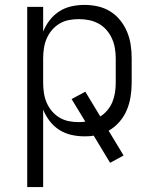

<svg xmlns="http://www.w3.org/2000/svg" viewBox="-20 -548 640 783"><path d="M91 215V-520H156V-419Q166 -444 182.5 -465.5Q199 -487 221.5 -501.5Q244 -516 270.5 -522Q297 -528 324 -528Q352 -528 379 -522Q406 -516 429.5 -501.5Q453 -487 470.5 -465Q488 -443 498.5 -417.5Q509 -392 513 -365Q517 -338 517 -310V-210Q517 -182 512.5 -153.5Q508 -125 497 -99Q486 -73 467 -51Q448 -29 423 -15L484 86L429 116L362 5Q353 7 343.5 7.5Q334 8 324 8Q297 8 270.5 2Q244 -4 221.5 -18.5Q199 -33 182.5 -54.5Q166 -76 156 -101V215ZM301 -50Q308 -50 314.5 -50.5Q321 -51 328 -52L272 -144L328 -174L389 -73Q405 -83 418 -98.5Q431 -114 438.5 -132.5Q446 -151 449 -170.5Q452 -190 452 -210V-310Q452 -331 448.5 -351.5Q445 -372 436.5 -391Q428 -410 414 -426Q400 -442 381.5 -452Q363 -462 342.5 -466Q322 -470 301 -470Q280 -470 260 -466Q240 -462 222.5 -451.5Q205 -441 191.5 -425Q178 -409 170 -390Q162 -371 159 -350.5Q156 -330 156 -310V-210Q156 -190 159 -169.5Q162 -149 170 -130Q178 -111 191.5 -95Q205 -79 222.5 -68.5Q240 -58 260 -54Q280 -50 301 -50Z"/></svg>

Font: Iosevka Custom Light Extended
Style: Regular
Weight: 300
Width: 7
Monospace: yes
Designer: Belleve Invis
Foundry: Belleve Invis
Version: Version 11.2.4; ttfautohint (v1.8.4)